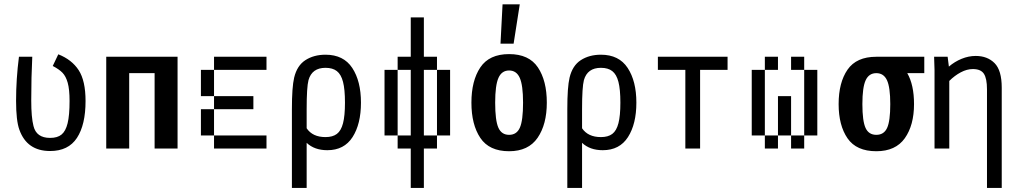

<svg xmlns="http://www.w3.org/2000/svg" viewBox="-20 -708 4852 915"><path d="M128.9 -229.5Q128.9 -148.4 139.6 -107.4Q153.3 -50.8 218.8 -50.8Q253.9 -50.8 273.4 -66.9Q293 -83 302.2 -120.6Q311.5 -158.2 311.5 -226.6Q311.5 -282.2 302.7 -313.5Q293.9 -344.7 277.8 -361.3Q261.7 -377.9 231.4 -393.6L257.8 -449.2Q322.3 -423.8 355 -373.5Q387.7 -323.2 387.7 -226.6Q387.7 -113.3 346.7 -50.8Q305.7 11.7 218.8 11.7Q108.4 11.7 72.3 -89.8Q56.6 -132.8 56.6 -227.5Q56.6 -331.1 70.3 -437.5H133.8Q128.9 -340.8 128.9 -229.5Z M716.8 0V-359.4H595.7V0H486.3V-437.5H826.2V0Z M1000 -375V-437.5H1250V-375ZM1000 -375V-250H937.5V-375ZM1000 -187.5V-250H1187.5V-187.5ZM937.5 -187.5H1000V-62.5H937.5ZM1000 0V-62.5H1250V0Z M1700.2 -218.8Q1700.2 -117.2 1660.2 -54.7Q1620.1 7.8 1540 7.8Q1478.5 7.8 1441.4 -27.3V187.5H1371.1V-187.5Q1371.1 -293 1381.8 -337.9Q1395.5 -395.5 1435.5 -421.4Q1475.6 -447.3 1531.2 -447.3Q1617.2 -447.3 1658.7 -384.3Q1700.2 -321.3 1700.2 -218.8ZM1624 -218.8Q1624 -282.2 1614.7 -317.9Q1605.5 -353.5 1585.4 -369.1Q1565.4 -384.8 1531.2 -384.8Q1466.8 -384.8 1450.2 -326.2Q1441.4 -293 1441.4 -187.5V-96.7Q1469.7 -54.7 1531.2 -54.7Q1565.4 -54.7 1585.4 -69.8Q1605.5 -85 1614.7 -120.6Q1624 -156.2 1624 -218.8Z M2000 -62.5H2062.5V0H2000V187.5H1937.5V0H1875V-62.5H1937.5V-375H1875V-437.5H1937.5V-625H2000V-437.5H2062.5V-375H2000ZM1875 -62.5H1812.5V-375H1875ZM2062.5 -375H2125V-62.5H2062.5Z M2226.6 -218.8Q2226.6 -323.2 2269 -386.7Q2311.5 -450.2 2406.2 -450.2Q2501 -450.2 2543.5 -386.7Q2585.9 -323.2 2585.9 -218.8Q2585.9 -115.2 2542 -51.3Q2498 12.7 2406.2 12.7Q2311.5 12.7 2269 -50.8Q2226.6 -114.3 2226.6 -218.8ZM2472.7 -218.8Q2472.7 -301.8 2457 -336.9Q2441.4 -372.1 2406.2 -372.1Q2371.1 -372.1 2355.5 -336.9Q2339.8 -301.8 2339.8 -218.8Q2339.8 -133.8 2355 -99.6Q2370.1 -65.4 2406.2 -65.4Q2442.4 -65.4 2457.5 -99.6Q2472.7 -133.8 2472.7 -218.8ZM2457 -687.5 2427.7 -500H2365.2L2375 -687.5Z M3012.7 -218.8Q3012.7 -117.2 2972.7 -54.7Q2932.6 7.8 2852.5 7.8Q2791 7.8 2753.9 -27.3V187.5H2683.6V-187.5Q2683.6 -293 2694.3 -337.9Q2708 -395.5 2748 -421.4Q2788.1 -447.3 2843.8 -447.3Q2929.7 -447.3 2971.2 -384.3Q3012.7 -321.3 3012.7 -218.8ZM2936.5 -218.8Q2936.5 -282.2 2927.2 -317.9Q2918 -353.5 2897.9 -369.1Q2877.9 -384.8 2843.8 -384.8Q2779.3 -384.8 2762.7 -326.2Q2753.9 -293 2753.9 -187.5V-96.7Q2782.2 -54.7 2843.8 -54.7Q2877.9 -54.7 2897.9 -69.8Q2918 -85 2927.2 -120.6Q2936.5 -156.2 2936.5 -218.8Z M3316.4 -375V0H3246.1V-375H3115.2V-437.5H3447.3V-375Z M3687.5 -437.5V-375H3625V-437.5ZM3750 -437.5H3812.5V-375H3750ZM3625 -62.5H3562.5V-375H3625ZM3812.5 -375H3875V-62.5H3812.5ZM3750 -62.5H3687.5V-250H3750ZM3625 0V-62.5H3687.5V0ZM3750 0V-62.5H3812.5V0Z M4384.8 -359.4H4303.7Q4335.9 -303.7 4335.9 -211.9Q4335.9 -111.3 4292 -49.3Q4248 12.7 4156.2 12.7Q4061.5 12.7 4019 -48.8Q3976.6 -110.4 3976.6 -211.9Q3976.6 -314.5 4019 -376Q4061.5 -437.5 4156.2 -437.5H4384.8ZM4222.7 -211.9Q4222.7 -292 4207 -325.7Q4191.4 -359.4 4156.2 -359.4Q4121.1 -359.4 4105.5 -325.7Q4089.8 -292 4089.8 -211.9Q4089.8 -130.9 4105 -98.1Q4120.1 -65.4 4156.2 -65.4Q4192.4 -65.4 4207.5 -98.1Q4222.7 -130.9 4222.7 -211.9Z M4753.9 -290V187.5H4683.6V-282.2Q4683.6 -334 4668.9 -356.4Q4654.3 -378.9 4616.2 -378.9Q4587.9 -378.9 4558.6 -363.3Q4529.3 -347.7 4503.9 -322.3V0H4433.6V-374L4431.6 -437.5H4496.1L4502 -390.6Q4529.3 -414.1 4562.5 -427.7Q4595.7 -441.4 4629.9 -441.4Q4685.5 -441.4 4719.7 -407.2Q4753.9 -373 4753.9 -290Z"/></svg>

Font: Sudo
Style: Bold
Weight: 700
Monospace: yes
Designer: Jens Kutilek
Foundry: Jens Kutilek
Version: Version 0.040